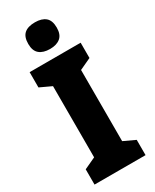

<svg xmlns="http://www.w3.org/2000/svg" viewBox="-236 -997 852 1056"><g transform="rotate(-30 190.0 -468.5)"><path d="M352 0H28V-97L101 -131V-583L28 -617V-714H352V-617L279 -583V-131L352 -97ZM190 -937Q233 -937 256.5 -917Q280 -897 280 -852Q280 -808 256 -788Q232 -768 190 -768Q147 -768 123 -788Q99 -808 99 -852Q99 -897 122 -917Q145 -937 190 -937Z"/></g></svg>

Font: Noto Sans Lao UI Cond Blk
Style: Regular
Weight: 900
Width: 3
Designer: Monotype Design Team
Foundry: Monotype Imaging Inc.
Version: Version 2.000; ttfautohint (v1.8.4.7-5d5b)